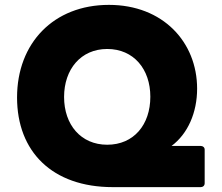

<svg xmlns="http://www.w3.org/2000/svg" viewBox="-20 -768 910 788"><path d="M804 0C813 0 820 -6 820 -16V-154C820 -163 813 -169 804 -169H684C751 -219 789 -306 789 -404C789 -595 649 -748 427 -748C200 -748 50 -591 50 -368C50 -146 194 0 443 0ZM420 -174C312 -174 243 -256 243 -370C243 -484 312 -567 420 -567C529 -567 597 -484 597 -371C597 -256 529 -174 420 -174Z"/></svg>

Font: LINE Seed Sans TH ExtraBold
Style: Regular
Weight: 800
Designer: Dalton Maag Ltd | Thai characters by Cadson Demak Co.,Ltd.
Foundry: Dalton Maag Ltd
Version: Version 1.003